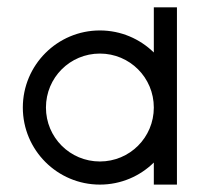

<svg xmlns="http://www.w3.org/2000/svg" viewBox="-20 -499 540 519"><path d="M41.7 -208.3C41.7 -93.3 135 0 250 0C306.8 0 358.2 -22.7 395.8 -59.6V0H458.3V-479.2H395.8V-357.1C358.2 -393.9 306.8 -416.7 250 -416.7C135 -416.7 41.7 -323.3 41.7 -208.3ZM104.2 -208.3C104.2 -289.2 169.2 -354.2 250 -354.2C330.8 -354.2 395.8 -289.2 395.8 -208.3C395.8 -127.5 330.8 -62.5 250 -62.5C169.2 -62.5 104.2 -127.5 104.2 -208.3Z"/></svg>

Font: Amy Mono
Style: Regular
Weight: 400
Monospace: yes
Version: Version 001.000